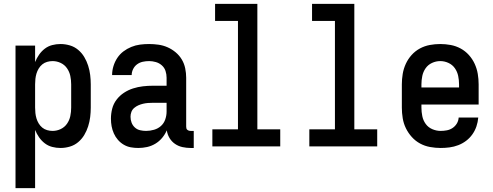

<svg xmlns="http://www.w3.org/2000/svg" viewBox="-20 -755 2540 990"><path d="M60 215V-520H161V-435Q169 -455 181.5 -473Q194 -491 211 -504Q228 -517 249 -522.5Q270 -528 292 -528Q316 -528 340 -521Q364 -514 383 -498Q402 -482 414.5 -461Q427 -440 434.5 -416.5Q442 -393 445 -368.5Q448 -344 448 -320V-200Q448 -176 445 -151.5Q442 -127 434.5 -103.5Q427 -80 414.5 -59Q402 -38 383 -22Q364 -6 340 1Q316 8 292 8Q270 8 249 2.5Q228 -3 211 -16Q194 -29 181.5 -47Q169 -65 161 -85V215ZM251 -80Q273 -80 293 -89.5Q313 -99 325.5 -117Q338 -135 342.5 -156.5Q347 -178 347 -200V-320Q347 -342 342.5 -363.5Q338 -385 325.5 -403Q313 -421 293 -430.5Q273 -440 251 -440Q237 -440 223 -436Q209 -432 198 -423Q187 -414 179.5 -401.5Q172 -389 168 -375.5Q164 -362 162.5 -348Q161 -334 161 -320V-200Q161 -186 162.5 -172Q164 -158 168 -144.5Q172 -131 179.5 -118.5Q187 -106 198 -97Q209 -88 223 -84Q237 -80 251 -80Z M693 8Q673 8 654 4.5Q635 1 618 -9Q601 -19 588 -34Q575 -49 567 -67Q559 -85 555.5 -104Q552 -123 552 -143Q552 -169 558.5 -194.5Q565 -220 581 -241Q597 -262 619 -276.5Q641 -291 666 -299Q691 -307 717 -310Q743 -313 769 -313H839V-354Q839 -372 833.5 -389Q828 -406 814.5 -418Q801 -430 783.5 -435Q766 -440 749 -440Q732 -440 716 -436.5Q700 -433 687 -423.5Q674 -414 666.5 -399Q659 -384 659 -368H558Q558 -391 565 -414Q572 -437 585 -456.5Q598 -476 616.5 -490Q635 -504 657 -513Q679 -522 702 -525Q725 -528 749 -528Q773 -528 797.5 -524.5Q822 -521 844.5 -511Q867 -501 886 -485Q905 -469 917.5 -448Q930 -427 935 -402.5Q940 -378 940 -354V-103Q940 -98 941 -93.5Q942 -89 945.5 -86Q949 -83 953.5 -81.5Q958 -80 963 -80H979V8H963Q942 8 921 3.5Q900 -1 882.5 -13Q865 -25 854 -43.5Q843 -62 840 -83Q831 -62 816 -44Q801 -26 781 -14Q761 -2 738.5 3Q716 8 693 8ZM733 -80Q754 -80 774.5 -86Q795 -92 810 -105.5Q825 -119 832 -139Q839 -159 839 -180V-225H769Q756 -225 743 -224Q730 -223 717.5 -220Q705 -217 693.5 -212Q682 -207 672 -198.5Q662 -190 657.5 -178Q653 -166 653 -153Q653 -137 658.5 -122.5Q664 -108 675.5 -97.5Q687 -87 702.5 -83.5Q718 -80 733 -80Z M1075 0V-88H1207V-647H1089V-735H1307V-88H1425V0Z M1575 0V-88H1707V-647H1589V-735H1807V-88H1925V0Z M2252 8Q2225 8 2197.5 3Q2170 -2 2146 -15Q2122 -28 2103.5 -48.5Q2085 -69 2073 -93.5Q2061 -118 2056.5 -145.5Q2052 -173 2052 -200V-320Q2052 -347 2056.5 -374Q2061 -401 2072.5 -426Q2084 -451 2102.5 -471.5Q2121 -492 2145 -505Q2169 -518 2196 -523Q2223 -528 2250 -528Q2277 -528 2304 -523Q2331 -518 2355 -505Q2379 -492 2397.5 -471.5Q2416 -451 2427.5 -426Q2439 -401 2443.5 -374Q2448 -347 2448 -320V-216H2153V-200Q2153 -178 2157.5 -156Q2162 -134 2175 -116Q2188 -98 2209 -89Q2230 -80 2252 -80Q2268 -80 2284 -83Q2300 -86 2313.5 -95Q2327 -104 2335.5 -118Q2344 -132 2345 -149H2446Q2444 -125 2436.5 -103Q2429 -81 2415.5 -62Q2402 -43 2383.5 -29Q2365 -15 2343 -6.5Q2321 2 2298 5Q2275 8 2252 8ZM2347 -304V-320Q2347 -342 2342.5 -363.5Q2338 -385 2325.5 -403Q2313 -421 2292.5 -430.5Q2272 -440 2250 -440Q2228 -440 2207.5 -430.5Q2187 -421 2174.5 -403Q2162 -385 2157.5 -363.5Q2153 -342 2153 -320V-304Z"/></svg>

Font: Iosevka SS18 Semibold
Style: Regular
Weight: 600
Monospace: yes
Designer: Belleve Invis
Foundry: Belleve Invis
Version: Version 25.1.1; ttfautohint (v1.8.4)